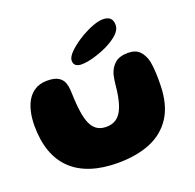

<svg xmlns="http://www.w3.org/2000/svg" viewBox="-122 -781 961 946"><g transform="rotate(-20 358.5 -308.5)"><path d="M341.6 36.5Q262.4 36.5 201.6 16.6Q140.9 -3.2 99.6 -42.4Q58.2 -81.5 37.1 -140Q16 -198.5 16 -275.9Q16 -296.4 18.1 -315.9Q20.2 -335.5 24.8 -353.4Q29.2 -371.2 35.5 -386.2Q51.5 -424 80.3 -444.1Q109.1 -464.1 149.6 -464.1Q189.4 -464.1 209.1 -451.4Q228.8 -438.6 235.5 -419.8Q242.2 -400.9 243 -382.9Q243.8 -371.1 244.2 -358.9Q244.6 -346.6 245.2 -334.6Q245.9 -322.5 246.7 -311.3Q247.5 -300.1 248.6 -290.4Q253.1 -245 263.9 -213.8Q274.8 -182.6 295.2 -166.4Q315.6 -150.2 348.1 -150.2Q377 -150.2 397.4 -162.9Q417.9 -175.5 431.2 -201.9Q444.6 -228.2 452.2 -269.1Q455.4 -283.5 457.1 -297.8Q458.9 -312 460.1 -326.1Q461.4 -340.1 463.6 -354.2Q465.8 -368.2 469.2 -382.2Q479.2 -415.6 502.9 -436.1Q526.6 -456.5 571.4 -456.5Q610.5 -456.5 631.3 -435.3Q652.1 -414.1 661.1 -378.1Q663.8 -363.4 665.4 -347.6Q667.1 -331.9 667.8 -315.4Q668.5 -298.9 668.6 -282Q668.8 -265.1 668.1 -248.1Q665.6 -148.9 624.9 -85.9Q584.1 -23 511.8 6.8Q439.4 36.5 341.6 36.5ZM338.1 -481.2Q321.1 -481.2 309.6 -488.8Q298.1 -496.4 298.1 -513.9Q298.1 -535.6 327.4 -562.8Q356.8 -590 398.1 -614.2Q427.9 -631.5 458.6 -642.9Q489.4 -654.4 511.6 -654.4Q535.6 -654.4 548.8 -643.2Q562 -632.1 562 -607.5Q562 -581.8 538.2 -559.8Q514.4 -537.8 477.2 -519.6Q442.6 -502.9 404.8 -492.1Q367 -481.2 338.1 -481.2Z"/></g></svg>

Font: Gluten Thin
Style: Regular
Weight: 100
Designer: Tyler Finck
Foundry: Etcetera Type Company
Version: Version 1.300